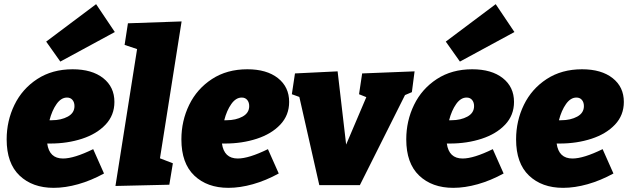

<svg xmlns="http://www.w3.org/2000/svg" viewBox="-20 -888 3019 923"><path d="M222 -198H207Q217 -126 283 -126Q336 -126 428 -171L480 -54Q418 -20 356 -2.5Q294 15 238 15Q136 15 74 -44Q12 -103 12 -218Q12 -307 49.5 -384Q87 -461 159 -508Q231 -555 329 -555Q422 -555 476 -512.5Q530 -470 530 -398Q530 -334 487.5 -289Q445 -244 374.5 -221Q304 -198 222 -198ZM218 -310H229Q274 -310 306 -327.5Q338 -345 338 -378Q338 -396 328.5 -407.5Q319 -419 302 -419Q274 -419 252 -388Q230 -357 218 -310ZM532 -734 270 -592 202 -688 442 -868Z M595 -776 853 -785 749 -127 811 -103 794 0 535 6 639 -652 579 -672Z M1062 -198H1047Q1057 -126 1123 -126Q1176 -126 1268 -171L1320 -54Q1258 -20 1196 -2.5Q1134 15 1078 15Q976 15 914 -44Q852 -103 852 -218Q852 -307 889.5 -384Q927 -461 999 -508Q1071 -555 1169 -555Q1262 -555 1316 -512.5Q1370 -470 1370 -398Q1370 -334 1327.5 -289Q1285 -244 1214.5 -221Q1144 -198 1062 -198ZM1058 -310H1069Q1114 -310 1146 -327.5Q1178 -345 1178 -378Q1178 -396 1168.5 -407.5Q1159 -419 1142 -419Q1114 -419 1092 -388Q1070 -357 1058 -310Z M1721 -535 1973 -545 1960 -445 1927 -431 1710 2H1515L1419 -422L1383 -435L1398 -535L1603 -545L1644 -193L1741 -421L1706 -435Z M2143 -198H2128Q2138 -126 2204 -126Q2257 -126 2349 -171L2401 -54Q2339 -20 2277 -2.5Q2215 15 2159 15Q2057 15 1995 -44Q1933 -103 1933 -218Q1933 -307 1970.5 -384Q2008 -461 2080 -508Q2152 -555 2250 -555Q2343 -555 2397 -512.5Q2451 -470 2451 -398Q2451 -334 2408.5 -289Q2366 -244 2295.5 -221Q2225 -198 2143 -198ZM2139 -310H2150Q2195 -310 2227 -327.5Q2259 -345 2259 -378Q2259 -396 2249.5 -407.5Q2240 -419 2223 -419Q2195 -419 2173 -388Q2151 -357 2139 -310ZM2453 -734 2191 -592 2123 -688 2363 -868Z M2671 -198H2656Q2666 -126 2732 -126Q2785 -126 2877 -171L2929 -54Q2867 -20 2805 -2.5Q2743 15 2687 15Q2585 15 2523 -44Q2461 -103 2461 -218Q2461 -307 2498.5 -384Q2536 -461 2608 -508Q2680 -555 2778 -555Q2871 -555 2925 -512.5Q2979 -470 2979 -398Q2979 -334 2936.5 -289Q2894 -244 2823.5 -221Q2753 -198 2671 -198ZM2667 -310H2678Q2723 -310 2755 -327.5Q2787 -345 2787 -378Q2787 -396 2777.5 -407.5Q2768 -419 2751 -419Q2723 -419 2701 -388Q2679 -357 2667 -310Z"/></svg>

Font: Bitter Pro Black
Style: Italic
Weight: 900
Italic angle: -9°
Designer: Sol Matas, and Bitter project Authors
Foundry: Sol Matas
Version: Version 1.010